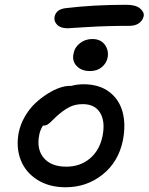

<svg xmlns="http://www.w3.org/2000/svg" viewBox="-20 -810 621 802"><path d="M262.2 -691.9Q232.9 -691.9 218.5 -706.8Q204.1 -721.7 208 -740.2Q214.4 -771 253.9 -775.9Q369.6 -790 506.8 -790Q547.4 -790 565.4 -774.4Q583.5 -758.8 580.1 -742.2Q576.2 -724.1 560.5 -713.1Q544.9 -702.1 522 -702.1Q424.8 -702.1 345 -697Q265.1 -691.9 262.2 -691.9ZM356 -513.2Q320.3 -513.2 300.3 -534.2Q280.3 -555.2 287.1 -585.9Q292 -612.8 314.2 -629.9Q336.4 -647 365.2 -647Q400.9 -647 418.2 -622.8Q435.5 -598.6 429.2 -567.9Q424.8 -546.4 405.5 -529.8Q386.2 -513.2 356 -513.2ZM253.9 -27.8Q185.1 -27.8 135.7 -59.1Q86.4 -90.3 66.4 -142.3Q46.4 -194.3 58.1 -255.9Q65.4 -291.5 84.2 -323.7Q103 -356 127 -378.4Q150.9 -400.9 177.5 -417.7Q204.1 -434.6 228 -442.9Q252 -451.2 270 -451.2H277.8Q301.8 -458 329.1 -458Q393.6 -458 435.5 -426.8Q477.5 -395.5 491.9 -342.8Q506.3 -290 493.2 -223.1Q474.6 -133.3 408.2 -80.6Q341.8 -27.8 253.9 -27.8ZM144 -247.1Q131.8 -187.5 162.6 -150.6Q193.4 -113.8 256.8 -113.8Q314.9 -113.8 355.5 -147.9Q396 -182.1 408.2 -241.2Q420.4 -302.2 398.4 -338.6Q376.5 -375 326.2 -375Q296.9 -375 275.4 -365.2Q253.9 -355.5 229 -335Q216.3 -324.7 201.9 -310.1Q187.5 -295.4 179.4 -290.3Q171.4 -285.2 159.2 -285.2Q147.9 -267.1 144 -247.1Z"/></svg>

Font: Shantell Sans Irregular
Style: Italic
Weight: 400
Italic angle: -11.31°
Designer: Stephen Nixon, Anya Danilova, Shantell Martin
Foundry: Arrow Type
Version: Version 1.006;[9816181b4]